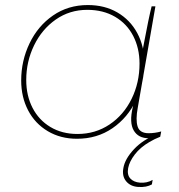

<svg xmlns="http://www.w3.org/2000/svg" viewBox="-20 -545 711 761"><path d="M506 -119 520 -178 544 -339Q548 -358 551 -376Q569 -472 581 -520H596L526 -118Q517 -70 525.5 -43.5Q534 -17 569 -17Q594 -17 619 -24L615 -3Q591 3 570 3Q528 3 510 -28Q492 -59 506 -119ZM552 -297Q552 -218 519.5 -148.5Q487 -79 426 -37Q365 5 285 5Q220 5 169.5 -25Q119 -55 91.5 -107.5Q64 -160 64 -226Q64 -304 97 -373Q130 -442 190 -483.5Q250 -525 328 -525Q395 -525 445.5 -495.5Q496 -466 524 -414Q552 -362 552 -297ZM84 -228Q84 -166 109 -117.5Q134 -69 180 -41.5Q226 -14 287 -14Q358 -14 414 -51.5Q470 -89 501.5 -153Q533 -217 533 -293Q533 -354 508 -402.5Q483 -451 436 -478.5Q389 -506 326 -506Q256 -506 201 -467.5Q146 -429 115 -365Q84 -301 84 -228ZM469 121Q475 85 511 46.5Q547 8 603 -13L615 -3Q592 6 572 18Q536 39 514.5 67Q493 95 488 121Q483 148 496.5 162.5Q510 177 535 179Q548 180 560.5 177.5Q573 175 585 168L582 186Q571 192 558 194.5Q545 197 528 196Q497 194 480 173.5Q463 153 469 121Z"/></svg>

Font: Fixel Italic Variable Display Thin
Style: Italic
Weight: 100
Italic angle: -10°
Designer: AlfaBravo + MacPaw
Foundry: Kyrylo Tkachov, Marchela Mozhyna, Serhii Makarenko, Maria Weinstein, Zakhar Kryvoshyya
Version: Version 1.210;Glyphs 3.2 (3217)